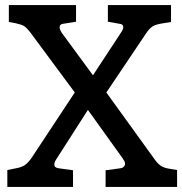

<svg xmlns="http://www.w3.org/2000/svg" viewBox="-20 -740 721 760"><path d="M681 -67V0H398V-66L457 -74Q465 -75 470 -80Q475 -85 475 -91Q475 -97 472.5 -102Q470 -107 465 -114L328 -305L205 -113Q195 -99 195 -89Q195 -76 212 -74L269 -66V0H9V-67L44 -74Q66 -78 79 -87Q92 -96 107 -118L276 -374L102 -609Q85 -631 75 -637Q65 -643 42 -648L15 -653V-720H281V-654L231 -646Q216 -645 216 -631Q216 -623 226 -608L348 -442L457 -608Q468 -624 468 -632Q468 -645 452 -646L407 -654V-720H657V-653L620 -647Q596 -643 584 -635.5Q572 -628 559 -609L401 -374L593 -108Q606 -90 618.5 -82.5Q631 -75 651 -72Z"/></svg>

Font: Enriqueta Medium
Style: Regular
Weight: 500
Designer: Viviana Monsalve, Gustavo Ibarra
Foundry: 72Puntos
Version: Version 2.000